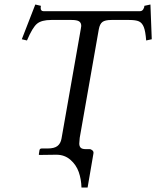

<svg xmlns="http://www.w3.org/2000/svg" viewBox="-20 -689 696 855"><path d="M335 -75.2Q333 -55.7 333 -49.8Q333 -37.6 339.4 -31.2Q345.7 -24.9 361.8 -24.9H378.9Q385.3 -24.9 391.6 -19.3Q397.9 -13.7 396 -4.9L370.1 146H342.8Q341.8 108.9 330.6 76.9Q319.3 44.9 293.5 22.5Q267.6 0 231 0H230L154.8 1L152.8 -1L155.8 -20Q157.2 -27.8 166 -27.8H191.9Q221.7 -27.8 235.8 -38.8Q250 -49.8 253.9 -71.8L339.8 -560.1Q341.8 -569.8 341.8 -573.2Q341.8 -587.9 332 -594Q322.3 -600.1 298.8 -600.1H208Q165.5 -600.1 145.3 -583.7Q125 -567.4 100.1 -508.8L77.1 -514.2L137.2 -668.9L162.1 -663.1Q162.1 -662.1 161.6 -658.7Q161.1 -655.3 161.1 -653.8Q161.1 -639.2 173.8 -639.2H603Q612.8 -639.2 617.9 -647.5Q623 -655.8 623 -663.1L649.9 -668.9L655.8 -514.2L630.9 -508.8Q627.9 -549.3 620.4 -568.4Q612.8 -587.4 598.6 -593.8Q584.5 -600.1 555.2 -600.1H476.1Q448.2 -600.1 436.3 -591.3Q424.3 -582.5 419.9 -558.1Z"/></svg>

Font: Common Serif SemiBold
Style: Italic
Weight: 600
Italic angle: -12°
Designer: Philipp H. Poll, Khaled Hosny
Foundry: Stefan Peev, Context Ltd.
Version: Version 1.026